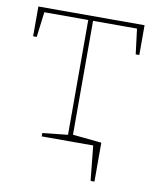

<svg xmlns="http://www.w3.org/2000/svg" viewBox="-77 -582 636 787"><g transform="rotate(10 240.5 -188.5)"><path d="M125 0V-14L238 -26L230 -18V-510L238 -503H40L48 -510L34 -398H19V-522H461V-398H446L432 -510L439 -503H245L250 -510V-18L245 -26L358 -14V0ZM240 -30 370 -17V145H354L339 -2L257 0Z"/></g></svg>

Font: Bitter Thin
Style: Regular
Weight: 100
Designer: Sol Matas, and Bitter project Authors
Foundry: Sol Matas
Version: Version 2.002